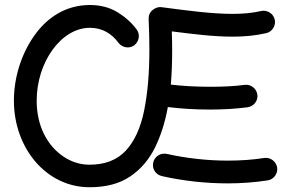

<svg xmlns="http://www.w3.org/2000/svg" viewBox="-20 -724 1181 782"><path d="M344.7 -53.2C306.2 -53.2 271 -64.5 238.3 -86.4C172.9 -130.4 129.4 -210.4 129.4 -314C129.4 -471.2 229.5 -610.8 346.2 -610.8C397.5 -610.8 435.5 -586.4 462.4 -549.8C477.5 -529.8 506.8 -524.4 526.9 -539.6C546.9 -554.7 551.8 -584 536.6 -604C516.6 -631.3 490.2 -654.8 458.5 -674.3C426.3 -693.8 388.7 -703.6 346.2 -703.6C249 -703.6 171.9 -653.8 118.7 -577.6C65.4 -501.5 36.6 -405.8 36.6 -314C36.6 -121.1 168 38.6 344.7 38.6C412.1 38.6 467.3 23.9 510.3 -5.4C553.2 -34.2 586.9 -73.7 611.3 -123C635.3 -172.4 652.8 -227.1 663.6 -288.1C712.9 -281.7 770.5 -277.8 835.4 -277.8C888.2 -277.8 940.9 -280.8 988.3 -287.1C1013.2 -290.5 1031.7 -313.5 1028.3 -338.4C1024.9 -363.3 1001.5 -381.8 976.6 -378.4C935.1 -372.6 885.7 -370.6 835.4 -370.6C774.9 -370.6 720.7 -374 675.8 -379.4C679.7 -425.8 681.2 -473.1 681.2 -520C681.2 -546.4 680.7 -571.8 679.7 -596.2C771.5 -584.5 851.6 -574.7 927.2 -574.7C974.1 -574.7 1019 -578.6 1064 -588.9C1088.9 -594.2 1104.5 -620.1 1099.1 -644C1093.3 -668.9 1068.4 -684.6 1043.5 -679.2C1007.8 -670.9 969.7 -667.5 927.2 -667.5C845.2 -667.5 751 -679.7 637.7 -694.8C625.5 -696.3 613.8 -692.9 602.1 -683.6C590.3 -674.3 585 -662.1 585.4 -647C587.4 -604.5 588.4 -562.5 588.4 -520C588.4 -424.8 581.1 -342.8 566.9 -272.9C552.7 -203.1 527.8 -148.9 492.7 -110.8C457 -72.3 407.7 -53.2 344.7 -53.2ZM604 -62C598.1 -37.1 614.3 -12.2 639.2 -6.8C727.5 13.2 819.3 22.9 907.7 22.9C963.9 22.9 1018.6 18.6 1069.8 10.7C1094.7 7.3 1112.3 -16.6 1108.9 -41.5C1105 -66.4 1081.5 -84 1056.6 -80.6C1009.8 -73.2 959 -69.8 907.7 -69.8C825.7 -69.8 740.7 -79.1 659.2 -97.2C634.3 -102.5 609.4 -86.9 604 -62Z"/></svg>

Font: Mikhak Medium
Style: Regular
Weight: 500
Designer: Amin Abedi
Version: Version 3.2